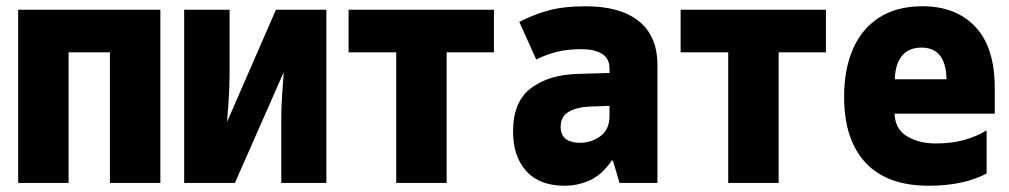

<svg xmlns="http://www.w3.org/2000/svg" viewBox="-20 -584 3220 613"><path d="M38 0V-553H492V0H331V-417H199V0Z M568 0V-553H713V-355Q713 -316 711 -280.5Q709 -245 705 -195L861 -553H1022V0H878V-202Q878 -240 880.5 -277.5Q883 -315 886 -354L730 0Z M1245 0V-417H1093V-553H1557V-417H1406V0Z M1783 9Q1702 9 1660 -38Q1618 -85 1618 -164Q1618 -259 1674.5 -302Q1731 -345 1822 -348L1926 -351V-365Q1926 -398 1901.5 -412.5Q1877 -427 1836 -427Q1792 -427 1758 -418.5Q1724 -410 1692 -394L1638 -514Q1684 -538 1732.5 -551Q1781 -564 1850 -564Q1960 -564 2019.5 -516.5Q2079 -469 2079 -376V0H1958L1937 -71H1933Q1901 -25 1862.5 -8Q1824 9 1783 9ZM1831 -128Q1867 -128 1896.5 -149Q1926 -170 1926 -214V-246L1871 -244Q1823 -243 1796.5 -227.5Q1770 -212 1770 -180Q1770 -152 1787 -140Q1804 -128 1831 -128Z M2305 0V-417H2153V-553H2617V-417H2466V0Z M2945 9Q2812 9 2743.5 -64.5Q2675 -138 2675 -275Q2675 -362 2703 -427Q2731 -492 2787 -528Q2843 -564 2925 -564Q3032 -564 3094 -498.5Q3156 -433 3156 -302V-221H2836Q2838 -171 2876.5 -148.5Q2915 -126 2967 -126Q3018 -126 3058 -137Q3098 -148 3130 -168V-30Q3094 -11 3048 -1Q3002 9 2945 9ZM2837 -331H3002Q3000 -432 2922 -432Q2881 -432 2859.5 -405.5Q2838 -379 2837 -331Z"/></svg>

Font: Noto Sans Mono Condensed Black
Style: Regular
Weight: 900
Width: 3
Designer: Monotype Design Team
Foundry: Monotype Imaging Inc.
Version: Version 2.014